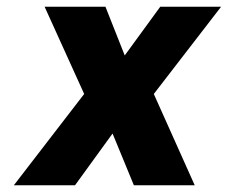

<svg xmlns="http://www.w3.org/2000/svg" viewBox="-20 -548 674 568"><path d="M21 0H202L313 -153L376 0H556L435 -270L634 -528H454L349 -384L292 -528H112L229 -270Z"/></svg>

Font: Asimov Pro
Style: UltObl
Weight: 900
Designer: Google
Version: Version 2.000980; 2014